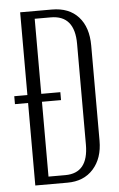

<svg xmlns="http://www.w3.org/2000/svg" viewBox="-51 -736 479 772"><g transform="rotate(-5 188.0 -349.5)"><path d="M60 -699H188Q257 -699 295 -657Q333 -615 333 -541V-157Q333 -86 294.5 -43Q256 0 190 0H60ZM116 -31H184Q277 -31 277 -146V-553Q277 -668 181 -668H116ZM7 -365H193V-333H7Z"/></g></svg>

Font: Moniqa Paragraph
Style: Regular
Weight: 400
Designer: Rajesh Rajput
Foundry: Rajesh Rajput
Version: Version 1.000